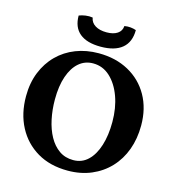

<svg xmlns="http://www.w3.org/2000/svg" viewBox="-126 -981 1001 1097"><g transform="rotate(15 374.5 -433.0)"><path d="M374 9Q269.6 9 193.8 -35.8Q118 -80.6 76.5 -159.3Q35 -238 35 -340.6Q35 -419 60.5 -482.5Q86 -546 131.6 -591.4Q177.2 -636.8 239 -660.9Q300.8 -685 374 -685Q474.4 -685 551.2 -643Q628 -601 671 -525.1Q714 -449.2 714 -348.4Q714 -270.2 690 -204.9Q666 -139.6 620.9 -91.8Q575.8 -44 513.2 -17.5Q450.6 9 374 9ZM389.2 -57.4Q440.4 -57.4 476.1 -91.5Q511.8 -125.6 530.8 -186Q549.8 -246.4 549.8 -325.4Q549.8 -407.6 525.7 -474.3Q501.6 -541 458.5 -580.9Q415.4 -620.8 357.8 -620.8Q309.6 -620.8 274.2 -590.3Q238.8 -559.8 219 -502.7Q199.2 -445.6 199.2 -365.8Q199.2 -304.6 211 -248.9Q222.8 -193.2 246.5 -150.2Q270.2 -107.2 305.7 -82.3Q341.2 -57.4 389.2 -57.4ZM543.4 -867.4Q543.4 -796.6 499.9 -760.2Q456.4 -723.8 373 -723.8Q291.2 -723.8 248.7 -759Q206.2 -794.2 206.2 -863.4Q222.8 -870.2 244.4 -873.3Q266 -876.4 286.6 -873Q291.4 -843.6 317.5 -827.7Q343.6 -811.8 384.4 -811.8Q424.6 -811.8 448.4 -827.7Q472.2 -843.6 474.2 -873Q493 -876.4 510.8 -874.6Q528.6 -872.8 543.4 -867.4Z"/></g></svg>

Font: Vollkorn
Style: Regular
Weight: 400
Designer: Friedrich Althausen
Foundry: Friedrich Althausen
Version: Version 4.104